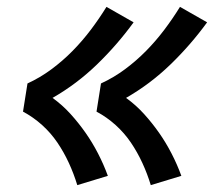

<svg xmlns="http://www.w3.org/2000/svg" viewBox="-20 -624 640 559"><path d="M419 -85Q409 -118 394.5 -149.5Q380 -181 361 -209Q342 -237 316.5 -260Q291 -283 261 -299L274 -381Q311 -398 344 -422.5Q377 -447 405.5 -476Q434 -505 458.5 -537.5Q483 -570 504 -604L583 -559Q535 -493 476 -436Q417 -379 347 -339Q376 -318 399.5 -292Q423 -266 443 -237.5Q463 -209 479.5 -177Q496 -145 508 -112ZM205 -85Q195 -118 180.5 -149.5Q166 -181 147 -209Q128 -237 102.5 -260Q77 -283 47 -299L60 -381Q97 -398 130 -422.5Q163 -447 191.5 -476Q220 -505 244.5 -537.5Q269 -570 290 -604L369 -559Q321 -493 262 -436Q203 -379 133 -339Q162 -318 185.5 -292Q209 -266 229 -237.5Q249 -209 265.5 -177Q282 -145 294 -112Z"/></svg>

Font: Iosevka Curly MdExObl
Style: Regular
Weight: 500
Width: 7
Italic angle: -9°
Monospace: yes
Designer: Belleve Invis
Foundry: Belleve Invis
Version: Version 11.1.0; ttfautohint (v1.8.3)